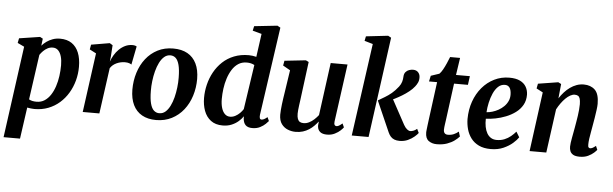

<svg xmlns="http://www.w3.org/2000/svg" viewBox="-59 -1043 4864 1524"><g transform="rotate(5 2372.5 -281.5)"><path d="M7 254 107 -475.5 53.5 -501 61 -538.5 226.5 -564 249 -552 242 -495.5Q257.5 -513.5 279 -529Q300.5 -544.5 327.5 -554.2Q354.5 -564 386.5 -564Q442 -564 479.2 -538.8Q516.5 -513.5 535.5 -466.5Q554.5 -419.5 554.5 -354Q554.5 -297.5 540 -244Q525.5 -190.5 498 -144.5Q470.5 -98.5 431 -63.8Q391.5 -29 341.2 -9.5Q291 10 231 10Q217.5 10 202.5 8Q187.5 6 173.5 3.5L138 254ZM182.5 -62.5Q194.5 -55.5 209.5 -52.2Q224.5 -49 243 -49Q279 -49 306.5 -67Q334 -85 354 -115.5Q374 -146 387 -185.2Q400 -224.5 406 -268Q412 -311.5 412 -354.5Q412 -393.5 403.5 -423.8Q395 -454 378 -471.2Q361 -488.5 335 -488.5Q312.5 -488.5 293.5 -478.5Q274.5 -468.5 259.2 -453.2Q244 -438 233 -421.5Z M615.5 0 680 -472.5 628 -499.5 635 -538 782 -563 805.5 -548.5 799.5 -458 795 -416.5Q804 -443 819.5 -469.2Q835 -495.5 856.8 -516.8Q878.5 -538 905.2 -550.8Q932 -563.5 963 -563.5Q974.5 -563.5 983.8 -560.8Q993 -558 996.5 -555L967.5 -408.5Q963.5 -412.5 950 -417.5Q936.5 -422.5 915 -422.5Q898.5 -422.5 881.5 -418.8Q864.5 -415 848.8 -407.8Q833 -400.5 820.2 -389.8Q807.5 -379 798.5 -365L748 0Z M1288 -564.5Q1355.5 -564.5 1401.8 -538.5Q1448 -512.5 1472.5 -462.5Q1497 -412.5 1497.5 -340Q1497.5 -269.5 1477.5 -205.8Q1457.5 -142 1419 -93Q1380.5 -44 1325 -15.5Q1269.5 13 1200 13Q1134.5 13 1088 -13.2Q1041.5 -39.5 1017.2 -89.5Q993 -139.5 992.5 -211Q992.5 -282.5 1012.5 -346.5Q1032.5 -410.5 1071 -459.5Q1109.5 -508.5 1164.2 -536.5Q1219 -564.5 1288 -564.5ZM1270 -508.5Q1242 -508.5 1220.8 -490Q1199.5 -471.5 1184 -440.5Q1168.5 -409.5 1158.5 -371Q1148.5 -332.5 1143.8 -292Q1139 -251.5 1139.5 -214Q1140 -151 1150 -113.5Q1160 -76 1178.2 -59.5Q1196.5 -43 1221 -43Q1249 -43 1270 -61.2Q1291 -79.5 1306.5 -110.5Q1322 -141.5 1331.8 -180Q1341.5 -218.5 1346.2 -259.2Q1351 -300 1350.5 -338Q1350 -401 1340.2 -438.2Q1330.5 -475.5 1312.8 -492Q1295 -508.5 1270 -508.5Z M2019 -100.5Q2017 -82.5 2020.5 -73Q2024 -63.5 2034.5 -63.5Q2043 -63.5 2053.5 -68.5Q2064 -73.5 2080.5 -87L2094 -57Q2088 -49.5 2071.5 -33.2Q2055 -17 2028.8 -3.5Q2002.5 10 1967 10Q1930.5 10 1913 -8Q1895.5 -26 1893 -60V-77.5Q1879 -56.5 1856.2 -36.5Q1833.5 -16.5 1802 -3.2Q1770.5 10 1730.5 10Q1673 10 1636.2 -18Q1599.5 -46 1582.2 -92.8Q1565 -139.5 1565 -195.5Q1565 -249 1578 -302.2Q1591 -355.5 1617 -402.5Q1643 -449.5 1681.8 -486Q1720.5 -522.5 1772.8 -543.2Q1825 -564 1890 -564Q1904 -564 1920 -561.8Q1936 -559.5 1950 -556L1975.5 -741L1903.5 -760.5L1911.5 -797L2095.5 -817L2120 -803.5ZM1940 -490Q1927.5 -497 1912 -500.8Q1896.5 -504.5 1879 -504.5Q1840.5 -504.5 1811.8 -485.8Q1783 -467 1762.8 -434.8Q1742.5 -402.5 1729.8 -362.8Q1717 -323 1711.5 -280.8Q1706 -238.5 1706 -199.5Q1706 -158.5 1715.2 -128Q1724.5 -97.5 1741.8 -81Q1759 -64.5 1783 -64.5Q1805 -64.5 1824.8 -75Q1844.5 -85.5 1860.8 -101.5Q1877 -117.5 1887 -134Z M2312 10Q2280 10 2249.8 -2Q2219.5 -14 2199.5 -41.2Q2179.5 -68.5 2179 -115Q2179 -132.5 2180.8 -153.5Q2182.5 -174.5 2185.2 -197.8Q2188 -221 2191.5 -244.8Q2195 -268.5 2198.5 -290.5L2226 -473L2168 -506L2175 -544.5L2344.5 -563L2367.5 -551.5L2333.5 -288.5Q2331 -267 2328 -245.5Q2325 -224 2322.2 -203.8Q2319.5 -183.5 2317.8 -166.2Q2316 -149 2316 -136Q2316 -109.5 2322 -93.8Q2328 -78 2339.8 -71.2Q2351.5 -64.5 2369.5 -64.5Q2391.5 -64.5 2413 -75.2Q2434.5 -86 2453.2 -103.2Q2472 -120.5 2486 -139L2542.5 -558.5H2676.5L2613.5 -100Q2611 -81 2616.2 -72.2Q2621.5 -63.5 2631.5 -63.5Q2640.5 -63.5 2650.5 -69Q2660.5 -74.5 2678 -89L2691.5 -59Q2686 -50.5 2668.8 -34Q2651.5 -17.5 2624.2 -3.8Q2597 10 2562.5 10Q2525.5 10 2507.2 -5.5Q2489 -21 2486.5 -46.5Q2486 -49.5 2486 -54Q2486 -58.5 2486.5 -63.8Q2487 -69 2487.8 -74.8Q2488.5 -80.5 2489 -85.5L2487.5 -86.5Q2474 -69 2457 -51.8Q2440 -34.5 2418.2 -20.5Q2396.5 -6.5 2370.2 1.8Q2344 10 2312 10Z M2759 0 2862 -738 2795 -757.5 2802.5 -794 2978 -814 3002.5 -800.5 2893 0ZM3140.5 9.5Q3116 9.5 3098.5 2.5Q3081 -4.5 3069.2 -17.8Q3057.5 -31 3049 -50L2941 -295.5Q2968 -311.5 2994.2 -327Q3020.5 -342.5 3046.8 -364.2Q3073 -386 3099.5 -420Q3114.5 -439.5 3120.5 -460Q3126.5 -480.5 3127 -501.5Q3128 -524.5 3139.5 -538Q3151 -551.5 3167.2 -557Q3183.5 -562.5 3198.5 -562.5Q3225.5 -562.5 3240 -546Q3254.5 -529.5 3254.5 -507Q3255.5 -484 3247 -465.2Q3238.5 -446.5 3226.5 -432Q3209.5 -410 3184 -389.8Q3158.5 -369.5 3130 -352.2Q3101.5 -335 3074 -321.2Q3046.5 -307.5 3025.5 -298.5L3044.5 -344L3166 -120Q3178.5 -98 3192.5 -86.8Q3206.5 -75.5 3219 -75.5Q3228.5 -75.5 3242.8 -80.5Q3257 -85.5 3271.5 -98L3287 -66.5Q3278.5 -54 3257.5 -36Q3236.5 -18 3206.8 -4.2Q3177 9.5 3140.5 9.5Z M3492.5 -183.5Q3490 -166.5 3488.2 -153.5Q3486.5 -140.5 3485.2 -130Q3484 -119.5 3484 -109Q3484 -91 3492.8 -81.8Q3501.5 -72.5 3518.5 -72.5Q3544.5 -72.5 3565.2 -81.5Q3586 -90.5 3603 -105L3615 -67Q3601.5 -51 3577.2 -33Q3553 -15 3518 -2.5Q3483 10 3436 10Q3399 10 3372.2 -9.2Q3345.5 -28.5 3345.5 -75.5Q3345.5 -79.5 3346 -85.5Q3346.5 -91.5 3347.8 -102.5Q3349 -113.5 3351.2 -131.8Q3353.5 -150 3357 -177.5L3397 -481H3332.5L3342.5 -527L3409.5 -549.5Q3422.5 -562 3436 -586Q3449.5 -610 3461.5 -637.8Q3473.5 -665.5 3482.5 -688.5H3562L3541.5 -551H3652L3642.5 -481H3532Z M4084.5 -101.5Q4071 -80.5 4041.2 -54.2Q4011.5 -28 3967.5 -8.5Q3923.5 11 3866.5 11Q3810.5 11 3771.8 -7.8Q3733 -26.5 3709 -58.5Q3685 -90.5 3674.2 -130Q3663.5 -169.5 3663 -211Q3663.5 -286 3686.2 -350.5Q3709 -415 3750 -463.5Q3791 -512 3846.2 -539.2Q3901.5 -566.5 3966 -566.5Q4018 -566.5 4050.8 -550.5Q4083.5 -534.5 4099.5 -507Q4115.5 -479.5 4116.5 -445Q4117 -397.5 4096.8 -361.8Q4076.5 -326 4042 -300.5Q4007.5 -275 3966.2 -258.8Q3925 -242.5 3883.5 -234.5Q3842 -226.5 3807.5 -225.5Q3806.5 -190.5 3812.2 -161.2Q3818 -132 3830.2 -110.5Q3842.5 -89 3861.8 -77Q3881 -65 3907.5 -65Q3942 -65 3969.8 -76.5Q3997.5 -88 4019.5 -106.2Q4041.5 -124.5 4058.5 -144.5ZM3936 -506.5Q3904.5 -506.5 3881.5 -484.8Q3858.5 -463 3843.2 -428.2Q3828 -393.5 3819.2 -353.5Q3810.5 -313.5 3808.5 -277.5Q3830 -278.5 3854.5 -285.8Q3879 -293 3902.8 -306.2Q3926.5 -319.5 3945.8 -338.5Q3965 -357.5 3976.2 -382Q3987.5 -406.5 3986.5 -436Q3985.5 -471.5 3972.5 -489Q3959.5 -506.5 3936 -506.5Z M4367.5 -437Q4385 -464 4405.8 -487Q4426.5 -510 4450.8 -527.2Q4475 -544.5 4502 -554.2Q4529 -564 4559 -564Q4614 -564 4647.8 -531.8Q4681.5 -499.5 4681.5 -420.5Q4681.5 -402.5 4677.5 -371.8Q4673.5 -341 4668 -307.5Q4662.5 -274 4657.5 -246.5Q4653.5 -221.5 4648.2 -193.5Q4643 -165.5 4639.2 -139.2Q4635.5 -113 4635.5 -93Q4635 -75.5 4640.2 -69.8Q4645.5 -64 4652 -64Q4661 -64 4671.2 -69Q4681.5 -74 4697.5 -87L4710.5 -56.5Q4705.5 -49 4688 -33Q4670.5 -17 4642.5 -3.5Q4614.5 10 4575.5 10Q4542 10 4524 -0.2Q4506 -10.5 4499.2 -27.5Q4492.5 -44.5 4493 -64Q4493 -76.5 4495.5 -94.2Q4498 -112 4501.8 -133Q4505.5 -154 4509.8 -176Q4514 -198 4517.5 -218Q4521 -239 4525.2 -263Q4529.5 -287 4533 -312Q4536.5 -337 4538.8 -360.8Q4541 -384.5 4541 -405.5Q4540.5 -433.5 4535.8 -449Q4531 -464.5 4520.8 -470.8Q4510.5 -477 4494 -477Q4477.5 -477 4458.8 -466.8Q4440 -456.5 4421.8 -438.5Q4403.5 -420.5 4386.8 -397.2Q4370 -374 4356.5 -348L4309 0H4176L4239.5 -473L4188 -500L4195.5 -538.5L4355.5 -564L4379 -552Z"/></g></svg>

Font: Merriweather 28pt
Style: Bold Italic
Weight: 700
Italic angle: -7.8°
Version: Version 2.101